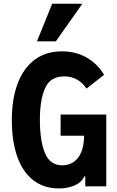

<svg xmlns="http://www.w3.org/2000/svg" viewBox="-20 -1016 640 1047"><path d="M44.5 -361.5Q44.5 -475 75.8 -559.2Q107 -643.5 168.5 -689.8Q230 -736 318 -736Q396.5 -736 455.8 -700.2Q515 -664.5 547.5 -608L452 -533Q406.5 -599.5 330.5 -599.5Q254.5 -599.5 226 -535.5Q197.5 -471.5 197.5 -364Q197.5 -248.5 225 -181.5Q252.5 -114.5 320 -114.5Q356.5 -114.5 383.2 -133.8Q410 -153 424.2 -189.5Q438.5 -226 438.5 -276H310.5V-391.5H559.5V0H445V-54.5H439.5Q427 -23 388.8 -5.8Q350.5 11.5 301.5 11.5Q219 11.5 161.2 -33.5Q103.5 -78.5 74 -162.2Q44.5 -246 44.5 -361.5ZM181.5 -790.5 264.5 -995.5H429L284.5 -790.5Z"/></svg>

Font: JuliaMono ExtraBold
Style: Regular
Weight: 800
Monospace: yes
Designer: cormullion
Foundry: corm
Version: Version 0.055; ttfautohint (v1.8.4)